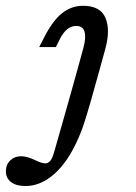

<svg xmlns="http://www.w3.org/2000/svg" viewBox="-122 -446 468 660"><path d="M140.2 -356.8Q123.3 -356.8 109.6 -346Q96 -335.2 84.8 -313.6L70 -284.2H12.8L30.9 -319.6Q59.7 -375.6 91.7 -400.9Q123.7 -426.1 163.6 -426.1Q223.1 -426.1 240.6 -384.5Q258.2 -342.9 239.4 -275.7L220.4 -206.7H144.2L164.7 -281.5Q174.3 -316.8 168.6 -336.8Q162.8 -356.8 140.2 -356.8ZM191.3 -102.6 178.3 -58.4Q157.3 16.7 125.4 73.7Q93.5 130.8 52.2 162.2Q11 193.5 -35 193.5Q-66.2 193.5 -84 179.9Q-101.8 166.4 -101.8 142.7Q-101.8 120.1 -86.9 105.6Q-72 91.1 -49.3 91.1Q-41.1 91.1 -32.2 93.2Q-23.3 95.4 -15.2 98.5Q-7.1 101.6 0.2 105Q9.5 109.6 18.3 112.6Q27.2 115.5 33 115.5Q40.7 115.5 46.8 110.7Q53 105.9 57.2 96.4Q61.4 86.8 66 70.2L115.1 -102.6L144.2 -206.7H220.4Z"/></svg>

Font: Playfair Micro SmCond SmLight
Style: Italic
Weight: 360
Width: 4
Italic angle: -15.6°
Designer: Claus Eggers Sørensen
Foundry: Claus Eggers Sørensen
Version: Version 2.203;Glyphs 3.3 (3326)